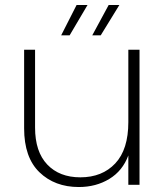

<svg xmlns="http://www.w3.org/2000/svg" viewBox="-20 -743 663 772"><path d="M541 -543V0H496V-118Q473 -56 419.5 -23.5Q366 9 297 9Q200 9 138.5 -50.5Q77 -110 77 -227V-543H121V-230Q121 -133 170 -81.5Q219 -30 303 -30Q391 -30 443.5 -86Q496 -142 496 -252V-543ZM260 -601H226L288 -723H332ZM385 -601H351L417 -723H460Z"/></svg>

Font: Fz Poppins ExtLt
Style: Regular
Weight: 200
Designer: Ninad Kale (Devanagari), Jonny Pinhorn (Latin)
Foundry: Indian Type Foundry
Version: Vit hóa bi Vntype.Com & FontZin.Com